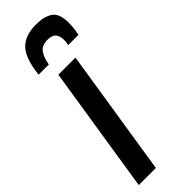

<svg xmlns="http://www.w3.org/2000/svg" viewBox="-265 -759 770 770"><g transform="rotate(-45 120.0 -373.5)"><path d="M86 0H-11L74 -541H171ZM154 -747Q198 -747 224.5 -729.5Q251 -712 251 -659Q251 -629 244 -597H186Q188 -605 188.5 -611Q189 -617 189 -624Q189 -645 179 -658Q169 -671 142 -671Q109 -671 95 -650Q81 -629 76 -597H18Q27 -680 58.5 -713.5Q90 -747 154 -747Z"/></g></svg>

Font: Georama ExtraCondensed SemiBold
Style: Italic
Weight: 600
Width: 2
Italic angle: -9°
Designer: Jean-Baptiste Levee
Foundry: Production Type
Version: Version 1.000